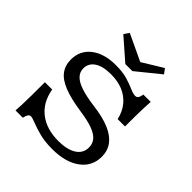

<svg xmlns="http://www.w3.org/2000/svg" viewBox="-204 -924 1091 1091"><g transform="rotate(45 342.0 -378.5)"><path d="M378.7 11.3Q319.3 11.3 275.2 -0.3Q231.1 -11.9 202.8 -23.5Q174.6 -35.1 161.8 -35.1Q151.5 -35.1 145.1 -25.5Q138.8 -16 134.9 3.2H76.1Q77.7 -14.8 78.9 -45.9Q80 -77.1 80.5 -122.6Q80.9 -168.1 80.9 -228.1H139.7Q154.5 -140.4 215 -93.1Q275.4 -45.8 370.8 -45.8Q441.2 -45.8 480.9 -71.3Q520.6 -96.9 520.6 -142.8Q520.6 -172.8 503.1 -194.2Q485.5 -215.6 446.3 -230.4Q407.1 -245.2 341.4 -254.5Q252.5 -267.4 197.7 -289.2Q143 -311 118.5 -344.1Q94 -377.3 94 -423.8Q94 -496.4 149.1 -539.3Q204.2 -582.3 298.3 -582.3Q353.6 -582.3 391.8 -570.7Q429.9 -559.1 455.7 -547.5Q481.5 -535.9 498.1 -535.9Q510 -535.9 516.2 -544.3Q522.5 -552.7 526.4 -574.2H585.3Q583.7 -551.2 582.5 -522Q581.3 -492.7 580.9 -455.9Q580.5 -419.1 580.5 -372.3H521.6Q510.2 -422.2 482 -456.4Q453.7 -490.7 411.9 -508.4Q370 -526.1 314.7 -526.1Q250.8 -526.1 215.1 -502.9Q179.5 -479.6 179.5 -438.1Q179.5 -409.2 199.7 -387.9Q220 -366.6 263.1 -352.4Q306.2 -338.1 375.5 -329.1Q454.5 -319.1 506.1 -297Q557.7 -274.9 583.5 -240.3Q609.3 -205.7 609.3 -157.4Q609.3 -80.1 547.1 -34.4Q484.9 11.3 378.7 11.3ZM506.5 -767.6 528.1 -738.2 387.6 -624.3H331.2L202.7 -736.5L223.7 -767.6L420.9 -674.6L348.1 -670.8Z"/></g></svg>

Font: Playfair 5pt SemiExpanded Light
Style: Regular
Weight: 300
Width: 6
Designer: Claus Eggers Sørensen
Foundry: Claus Eggers Sørensen
Version: Version 2.203